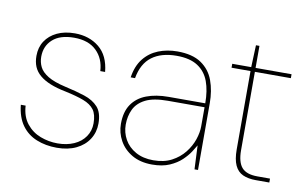

<svg xmlns="http://www.w3.org/2000/svg" viewBox="-67 -728 1391 867"><g transform="rotate(10 629.0 -294.0)"><path d="M236 12Q185 12 143 -5Q101 -22 75 -58Q49 -94 43 -151H65Q68 -101 93.5 -69Q119 -37 157 -22.5Q195 -8 236 -8Q278 -8 311 -22.5Q344 -37 362.5 -64Q381 -91 381 -125Q381 -166 365 -187.5Q349 -209 316 -221.5Q283 -234 231 -245Q190 -253 160.5 -265Q131 -277 111.5 -293.5Q92 -310 83 -331.5Q74 -353 74 -381Q74 -420 93 -449Q112 -478 146.5 -494.5Q181 -511 228 -511Q294 -511 339.5 -474Q385 -437 392 -363H370Q367 -420 330.5 -455.5Q294 -491 228 -491Q164 -491 130 -460.5Q96 -430 96 -381Q96 -356 106.5 -334.5Q117 -313 145.5 -295.5Q174 -278 227 -266Q277 -255 317 -242Q357 -229 380 -203.5Q403 -178 403 -128Q403 -88 382.5 -56Q362 -24 324.5 -6Q287 12 236 12Z M673 12Q619 12 581 -10Q543 -32 523 -68Q503 -104 503 -145Q503 -200 526.5 -234.5Q550 -269 593 -285.5Q636 -302 694 -302H862Q862 -360 846.5 -402Q831 -444 795 -467.5Q759 -491 698 -491Q628 -491 585 -459Q542 -427 530 -359H510Q518 -412 544.5 -445.5Q571 -479 611 -495Q651 -511 698 -511Q767 -511 807.5 -483.5Q848 -456 865 -409.5Q882 -363 882 -306V0H866L861 -109Q855 -98 842 -78Q829 -58 807.5 -37.5Q786 -17 753 -2.5Q720 12 673 12ZM675 -8Q724 -8 759 -26.5Q794 -45 817 -74Q840 -103 851 -135.5Q862 -168 862 -197V-284H694Q628 -284 591.5 -265.5Q555 -247 540 -215.5Q525 -184 525 -145Q525 -109 542.5 -77.5Q560 -46 594 -27Q628 -8 675 -8Z M1147 0Q1112 0 1087.5 -11Q1063 -22 1050.5 -49Q1038 -76 1038 -122V-481H951V-499H1038L1042 -600H1058V-499H1223V-481H1058V-122Q1058 -67 1079.5 -42.5Q1101 -18 1151 -18H1209V0Z"/></g></svg>

Font: DM Sans 20pt Thin
Style: Regular
Weight: 250
Version: Version 4.004;gftools[0.9.30]